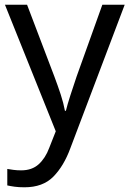

<svg xmlns="http://www.w3.org/2000/svg" viewBox="-20 -556 550 816"><path d="M1 -536H95L211 -231Q226 -191 238 -154.5Q250 -118 256 -85H260Q266 -110 279 -150.5Q292 -191 306 -232L415 -536H510L279 74Q251 150 206.5 195Q162 240 84 240Q60 240 42 237.5Q24 235 11 232V162Q22 164 37.5 166Q53 168 70 168Q116 168 144.5 142Q173 116 189 73L217 2Z"/></svg>

Font: Noto Sans Linear A
Style: Regular
Weight: 400
Designer: Monotype Design Team
Foundry: Monotype Imaging Inc.
Version: Version 2.002; ttfautohint (v1.8.4.7-5d5b)